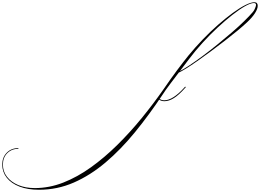

<svg xmlns="http://www.w3.org/2000/svg" viewBox="-1476 -939 2322 1715"><path d="M-1127 756Q-1228 756 -1302 727.5Q-1376 699 -1416 648Q-1456 597 -1456 531Q-1456 466 -1415.5 425Q-1375 384 -1312 384L-1311 390Q-1372 390 -1411 429Q-1450 468 -1450 531Q-1450 593 -1413.5 640Q-1377 687 -1313 714Q-1249 741 -1165 741Q-1036 741 -910 691.5Q-784 642 -663 555Q-542 468 -428 355.5Q-314 243 -209.5 115Q-105 -13 -13 -145Q50 -237 104.5 -310Q159 -383 209 -445Q270 -519 337.5 -589Q405 -659 473 -718.5Q541 -778 602.5 -823Q664 -868 714.5 -893.5Q765 -919 796 -919Q826 -919 826 -887Q826 -860 801.5 -821.5Q777 -783 732 -741Q697 -708 645 -665Q593 -622 531.5 -574.5Q470 -527 407 -480.5Q344 -434 287 -394Q230 -354 186 -327Q142 -300 120 -290L117 -297Q157 -316 213.5 -353.5Q270 -391 334.5 -439Q399 -487 466 -541.5Q533 -596 594.5 -649Q656 -702 704.5 -749.5Q753 -797 782 -831Q793 -843 802 -864.5Q811 -886 811 -895Q811 -912 792 -912Q763 -912 712.5 -883.5Q662 -855 599 -805.5Q536 -756 467.5 -692.5Q399 -629 333.5 -557Q268 -485 213 -412Q106 -272 50.5 -198Q-5 -124 -22 -96Q-144 87 -270.5 242Q-397 397 -533 512Q-669 627 -816.5 691.5Q-964 756 -1127 756ZM-8 -35Q-42 -35 -63 -57L-59 -62Q-38 -43 -9 -43Q30 -43 75 -72Q120 -101 166 -152L176 -163H186L176 -152Q122 -91 77.5 -63Q33 -35 -8 -35Z"/></svg>

Font: Ballet 24pt
Style: Regular
Weight: 400
Designer: Maximiliano R. Sproviero
Foundry: Omnibus-Type
Version: Version 1.100